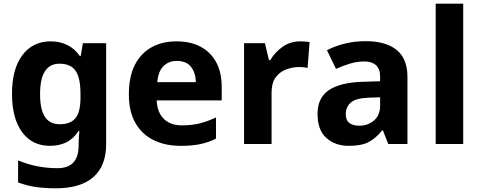

<svg xmlns="http://www.w3.org/2000/svg" viewBox="-20 -780 2607 1040"><path d="M255 -556Q305 -556 345 -536Q385 -516 413 -476H417L429 -546H555V1Q555 118 486 179Q417 240 282 240Q224 240 174.5 233Q125 226 78 208V89Q179 131 291 131Q349 131 377.5 100Q406 69 406 7V-4Q406 -21 407.5 -39Q409 -57 410 -71H406Q378 -28 339 -9Q300 10 251 10Q154 10 99.5 -64.5Q45 -139 45 -272Q45 -406 101 -481Q157 -556 255 -556ZM302 -435Q250 -435 223.5 -394Q197 -353 197 -270Q197 -188 223 -147.5Q249 -107 304 -107Q361 -107 388.5 -139.5Q416 -172 416 -253V-271Q416 -359 389 -397Q362 -435 302 -435Z M936 -556Q1012 -556 1066.5 -527Q1121 -498 1151 -443Q1181 -388 1181 -308V-236H829Q831 -173 866.5 -137Q902 -101 965 -101Q1018 -101 1061 -111.5Q1104 -122 1150 -144V-29Q1110 -9 1065.5 0.5Q1021 10 958 10Q876 10 813 -20.5Q750 -51 714 -113Q678 -175 678 -269Q678 -365 710.5 -428.5Q743 -492 801 -524Q859 -556 936 -556ZM937 -450Q894 -450 865.5 -422Q837 -394 832 -335H1041Q1040 -385 1015 -417.5Q990 -450 937 -450Z M1607 -556Q1618 -556 1633 -555Q1648 -554 1657 -552L1646 -412Q1639 -414 1625.5 -415.5Q1612 -417 1602 -417Q1564 -417 1529 -403.5Q1494 -390 1472.5 -360Q1451 -330 1451 -278V0H1302V-546H1415L1437 -454H1444Q1468 -496 1510 -526Q1552 -556 1607 -556Z M1960 -557Q2070 -557 2128.5 -509.5Q2187 -462 2187 -364V0H2083L2054 -74H2050Q2015 -30 1976 -10Q1937 10 1869 10Q1796 10 1748 -32.5Q1700 -75 1700 -163Q1700 -250 1761 -291.5Q1822 -333 1944 -337L2039 -340V-364Q2039 -407 2016.5 -427Q1994 -447 1954 -447Q1914 -447 1876 -435.5Q1838 -424 1800 -407L1751 -508Q1795 -531 1848.5 -544Q1902 -557 1960 -557ZM1981 -251Q1909 -249 1881 -225Q1853 -201 1853 -162Q1853 -128 1873 -113.5Q1893 -99 1925 -99Q1973 -99 2006 -127.5Q2039 -156 2039 -208V-253Z M2489 0H2340V-760H2489Z"/></svg>

Font: Noto Naskh Arabic
Style: Regular
Weight: 400
Designer: Monotype Design Team, David Williams, Mohamad Dakak and Nizar Qandah
Foundry: Monotype Imaging Inc.
Version: Version 2.013